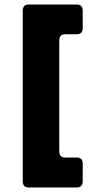

<svg xmlns="http://www.w3.org/2000/svg" viewBox="-20 -716 436 852"><path d="M108 116Q81 116 81 89V-669Q81 -696 108 -696H320Q347 -696 347 -669V-591Q347 -564 320 -564H270Q243 -564 243 -536V-44Q243 -17 270 -17H320Q347 -17 347 10V89Q347 116 320 116Z"/></svg>

Font: Pitagon Sans
Style: Bold
Weight: 700
Designer: Travis Tran
Foundry: Pitagon
Version: Version 1.001; ttfautohint (v1.8.4.7-5d5b);gftools[0.9.26]